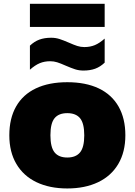

<svg xmlns="http://www.w3.org/2000/svg" viewBox="-20 -1000 722 1030"><path d="M30 -274Q30 -365 66.5 -429Q103 -493 172.8 -526Q242.5 -559 341 -559Q440 -559 509.8 -525.8Q579.5 -492.5 616 -428.5Q652.5 -364.5 652.5 -274.5Q652.5 -184.5 614.5 -120.2Q576.5 -56 506.2 -22.5Q436 11 341 11Q246 11 176 -22.5Q106 -56 68 -120.2Q30 -184.5 30 -274ZM432 -274Q432 -338.5 409.5 -365.8Q387 -393 341 -393Q295 -393 272.8 -366Q250.5 -339 250.5 -274.5Q250.5 -210 272.8 -182.5Q295 -155 341 -155Q387 -155 409.5 -182.5Q432 -210 432 -274ZM332 -648Q305 -660 286.8 -665.8Q268.5 -671.5 249.5 -671.5Q218.5 -671.5 193.2 -661Q168 -650.5 140.5 -626V-755Q164 -777.5 191.2 -787.5Q218.5 -797.5 254.5 -797.5Q278 -797.5 299 -790.8Q320 -784 350 -771Q377 -759 395.2 -753.2Q413.5 -747.5 432.5 -747.5Q463.5 -747.5 488.8 -758Q514 -768.5 541.5 -793V-664Q518 -641.5 490.8 -631.5Q463.5 -621.5 427.5 -621.5Q404 -621.5 383 -628.2Q362 -635 332 -648ZM140.5 -855.5V-979.5H541.5V-855.5Z"/></svg>

Font: Encode Sans Semi Expanded Black
Style: Regular
Weight: 900
Width: 6
Designer: Multiple Designers
Foundry: Impallari Type
Version: Version 2.000